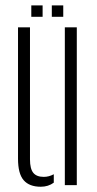

<svg xmlns="http://www.w3.org/2000/svg" viewBox="-20 -704 370 730"><path d="M48.5 -100.5V-600H94V-98Q94 -62.5 106.5 -47Q119 -31.5 146.5 -31.5Q166 -31.5 184.5 -41.5V-9.5Q163.5 6 135 6Q91.5 6 70 -18.8Q48.5 -43.5 48.5 -100.5ZM226.5 0V-600H272V0ZM177 -640V-683.5H220.5V-640ZM99 -640V-683.5H142V-640Z"/></svg>

Font: Big Shoulders Stencil Display Light
Style: Regular
Weight: 300
Designer: Patric King
Foundry: XO Type Co
Version: Version 1.000